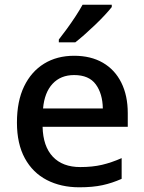

<svg xmlns="http://www.w3.org/2000/svg" viewBox="-20 -786 612 816"><path d="M295 -549Q366 -549 417 -519.5Q468 -490 495.5 -435Q523 -380 523 -305V-247H161Q163 -164 204.5 -120Q246 -76 321 -76Q373 -76 413.5 -85.5Q454 -95 497 -114V-26Q457 -8 415.5 1Q374 10 317 10Q239 10 179 -21Q119 -52 85.5 -113.5Q52 -175 52 -265Q52 -356 82.5 -419Q113 -482 167.5 -515.5Q222 -549 295 -549ZM295 -467Q238 -467 203.5 -430Q169 -393 163 -325H417Q416 -388 387 -427.5Q358 -467 295 -467ZM455 -756Q444 -742 425.5 -722Q407 -702 384.5 -680.5Q362 -659 340 -639.5Q318 -620 300 -606H230V-618Q245 -637 264 -663Q283 -689 301 -716.5Q319 -744 331 -766H455Z"/></svg>

Font: Noto Sans Cham Medium
Style: Regular
Weight: 500
Version: Version 2.002